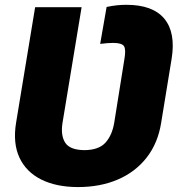

<svg xmlns="http://www.w3.org/2000/svg" viewBox="-20 -757 731 787"><path d="M299.8 9.8Q211.4 9.8 149.4 -21Q87.4 -51.8 59.8 -110.8Q32.2 -169.9 45.9 -253.9L124 -727.5H314.5L236.3 -253.9Q228 -202.1 247.3 -172.1Q266.6 -142.1 326.2 -141.6Q384.8 -142.1 412.1 -172.1Q439.5 -202.1 448.2 -253.9L490.2 -516.6Q496.6 -554.2 488.3 -567.6Q480 -581.1 443.4 -581.1Q432.1 -581.1 419.7 -580.1Q407.2 -579.1 390.6 -577.1L417 -728.5Q440.4 -733.4 460 -735.4Q479.5 -737.3 498 -737.3Q606 -737.3 653.3 -680.7Q700.7 -624 683.6 -516.6L640.6 -253.9Q627.4 -170.4 581.3 -111.3Q535.2 -52.2 463.1 -21.2Q391.1 9.8 299.8 9.8Z"/></svg>

Font: Inter 16pt Black
Style: Italic
Weight: 900
Italic angle: -9.3988°
Version: Version 4.001;git-66647c0bb